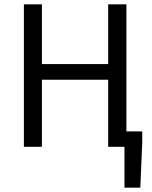

<svg xmlns="http://www.w3.org/2000/svg" viewBox="-20 -676 701 884"><path d="M553 188V0H478V-309H173V0H90V-656H173V-381H478V-656H562V-71H635V-21L626 188Z"/></svg>

Font: CV Source Sans
Style: Regular
Weight: 400
Designer: Paul D. Hunt
Foundry: Adobe Systems Incorporated
Version: Version 3.001